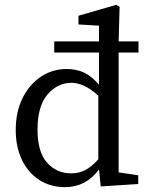

<svg xmlns="http://www.w3.org/2000/svg" viewBox="-20 -760 607 793"><path d="M135 -225Q135 -132 174.5 -88Q214 -44 274 -44Q306 -44 332 -57.5Q358 -71 386 -102V-365Q352 -395 325 -406.5Q298 -418 275 -418Q218 -418 176.5 -370Q135 -322 135 -225ZM551 0 396 10 389 -60Q334 13 249 13Q188 13 142 -17Q96 -47 70.5 -100Q45 -153 45 -223Q45 -297 72.5 -353.5Q100 -410 148 -442.5Q196 -475 255 -475Q295 -475 326.5 -460.5Q358 -446 389 -410V-543H204V-589H389V-654L304 -659V-695L460 -740L474 -732L470 -589H552V-543H470V-48L551 -36Z"/></svg>

Font: Source Serif 4
Style: Regular
Weight: 400
Designer: Frank Grießhammer
Foundry: Adobe
Version: Version 4.005;hotconv 1.1.0;makeotfexe 2.6.0